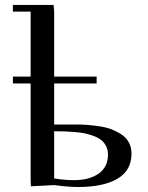

<svg xmlns="http://www.w3.org/2000/svg" viewBox="-20 -749 598 777"><path d="M32.2 -411.1V-439H104V-702.1H32.2V-729H196.8L199.2 -702.1V-439H371.1V-411.1H199.2V-245.1H288.1Q313 -245.1 335.2 -243.4Q357.4 -241.7 384.5 -237.5Q411.6 -233.4 433.1 -224.9Q454.6 -216.3 473.1 -203.9Q491.7 -191.4 502 -171.6Q512.2 -151.9 512.2 -127Q512.2 -59.1 455.1 -25.6Q397.9 7.8 295.9 7.8Q256.8 7.8 199.2 0L105 4.9L104 -20V-411.1ZM199.2 -26.9Q239.7 -20 279.8 -20Q341.8 -20 379.4 -46.6Q417 -73.2 417 -124Q417 -142.6 409.4 -157.5Q401.9 -172.4 390.1 -181.9Q378.4 -191.4 359.6 -198.5Q340.8 -205.6 323.5 -209.2Q306.2 -212.9 281.7 -214.8Q257.3 -216.8 240.2 -217.3Q223.1 -217.8 199.2 -217.8Z"/></svg>

Font: Dehuti Alt
Style: Bold
Weight: 700
Version: Version 1.2